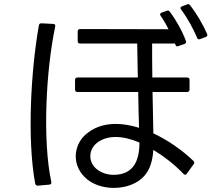

<svg xmlns="http://www.w3.org/2000/svg" viewBox="-20 -888 1040 939"><path d="M986 -707C993 -709 996 -715 993 -722C973 -768 940 -824 910 -862C906 -868 901 -869 894 -866L870 -857C862 -854 860 -848 866 -841C897 -800 926 -746 944 -703C947 -696 952 -694 959 -697ZM360 -687C360 -679 364 -675 372 -675H651C652 -625 653 -568 654 -509H359C352 -509 347 -505 347 -497V-450C347 -442 352 -438 359 -438H656C657 -377 658 -316 660 -263C621 -275 583 -282 546 -282C496 -282 449 -269 411 -240C339 -188 329 -87 393 -23C428 13 482 31 536 31C573 31 611 23 642 6C701 -25 725 -79 730 -155C779 -125 830 -87 877 -38C883 -31 889 -32 894 -39L927 -85C932 -91 931 -96 926 -101C869 -156 798 -204 730 -236C729 -292 727 -364 726 -438H895C903 -438 907 -443 907 -450V-497C907 -505 903 -509 895 -509H725C724 -568 724 -626 724 -675H836C837 -673 838 -670 839 -667C841 -661 846 -660 854 -663L882 -673C889 -675 892 -681 889 -688C873 -733 842 -789 811 -830C807 -836 802 -838 795 -835L770 -826C762 -823 761 -817 766 -810C780 -790 793 -768 804 -745L372 -746C364 -746 360 -742 360 -734ZM220 15C229 15 232 10 231 2C187 -203 205 -545 250 -758C252 -766 248 -771 240 -771L183 -774C175 -774 171 -771 170 -763C131 -544 112 -207 152 9C153 17 158 20 165 20ZM662 -191C662 -102 633 -33 535 -33C502 -33 468 -45 445 -68C412 -102 413 -157 455 -190C480 -209 511 -218 545 -218C582 -218 622 -208 662 -191Z"/></svg>

Font: LINE Seed JP_OTF Regular
Style: Regular
Weight: 400
Designer: LY Corporation & Fontrix & Fontworks
Version: Version 1.002